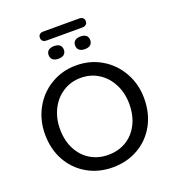

<svg xmlns="http://www.w3.org/2000/svg" viewBox="-167 -1080 1105 1217"><g transform="rotate(-20 386.0 -471.0)"><path d="M51.4 -333.5Q51.4 -429 94.7 -507.9Q138 -586.9 214.6 -632.4Q291.1 -678 385.7 -678Q480.2 -678 556.4 -632.4Q632.7 -586.9 676.5 -508.2Q720.3 -429.6 720.3 -334.5Q720.3 -233.5 676.8 -155.3Q633.3 -77.1 557 -33.9Q480.8 9.3 385.7 9.3Q290.9 9.3 214.6 -34.3Q138.4 -77.9 94.9 -155.7Q51.4 -233.6 51.4 -333.5ZM619.6 -333.5Q619.6 -406.5 589.4 -466.2Q559.3 -525.9 506.1 -559.8Q452.9 -593.8 385.7 -593.8Q319.4 -593.8 265.9 -559.8Q212.3 -525.9 182.2 -466.2Q152.1 -406.5 152.1 -333.5Q152.1 -256.1 182.2 -197.5Q212.3 -138.8 265.3 -106.9Q318.2 -75 385.7 -75Q453.5 -75 506.4 -106.5Q559.3 -138.1 589.4 -196.7Q619.6 -255.4 619.6 -333.5ZM230.1 -920.6Q230.1 -935 239.3 -942.9Q248.4 -950.7 264.7 -950.7H505.4Q521.7 -950.7 530.8 -942.8Q539.9 -934.9 539.9 -920.6Q539.9 -906.4 530.8 -898.3Q521.7 -890.1 505.4 -890.1H264.7Q248.4 -890.1 239.3 -898.1Q230.1 -906.2 230.1 -920.6ZM244.7 -798.6Q244.7 -819.1 258.4 -830Q272 -840.9 296.3 -840.9Q321.1 -840.9 334.2 -830Q347.4 -819.1 347.4 -798.6Q347.4 -778.1 334.2 -766.8Q321.1 -755.5 296.3 -755.5Q272 -755.5 258.4 -766.8Q244.7 -778.1 244.7 -798.6ZM423.3 -798.6Q423.3 -819.1 436.6 -830Q450 -840.9 474.6 -840.9Q499.2 -840.9 512.3 -830Q525.3 -819.1 525.3 -798.6Q525.3 -778.1 512.3 -766.8Q499.3 -755.5 474.8 -755.5Q450 -755.5 436.6 -766.8Q423.3 -778.1 423.3 -798.6Z"/></g></svg>

Font: SN Pro Thin
Style: Regular
Weight: 200
Designer: Tobias Whetton
Foundry: Supernotes
Version: Version 1.003;Glyphs 3.3 (3324)